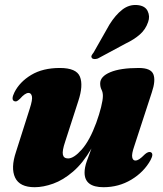

<svg xmlns="http://www.w3.org/2000/svg" viewBox="-20 -749 664 781"><path d="M593 -130Q606.5 -124 592.5 -98Q565.5 -49 514.2 -18.2Q463 12.5 401 12.5Q324 12.5 324 -47Q324 -67.5 333 -93.2Q342 -119 352 -145Q317.5 -85.5 277.2 -51Q237 -16.5 196.5 -2Q156 12.5 121 12.5Q60 12.5 41.5 -26.5Q23 -65.5 45 -131L101 -307Q113 -344 109.8 -357.5Q106.5 -371 96 -371Q82 -371 61 -347Q52.5 -339 47.8 -337.2Q43 -335.5 38 -337.5Q24 -343.5 38.5 -373Q60 -416 107 -444.2Q154 -472.5 223.5 -472.5Q291 -472.5 305.2 -437Q319.5 -401.5 298.5 -338L245 -172.5Q232.5 -135.5 235.8 -120Q239 -104.5 257 -104.5Q280.5 -104.5 312.8 -141Q345 -177.5 371.5 -249.5Q384 -284 391.2 -313.2Q398.5 -342.5 398.5 -359Q398.5 -373.5 393 -384.2Q387.5 -395 387.5 -409.5Q387.5 -438 428.5 -455.2Q469.5 -472.5 544.5 -472.5Q593.5 -472.5 603.8 -447Q614 -421.5 597.5 -373L526 -154Q515 -122.5 517.8 -109.2Q520.5 -96 530.5 -96Q538 -96 546.5 -101.5Q555 -107 570 -122Q583.5 -133.5 593 -130ZM425.5 -649.5Q450 -688.5 477.5 -709.8Q505 -731 537.5 -728.5Q570 -726 580.5 -704.2Q591 -682.5 582.5 -659.5Q572.5 -629.5 549.2 -609Q526 -588.5 491.5 -572L378 -511Q370.5 -508.5 363.8 -508.8Q357 -509 354 -513Q350 -518 352.8 -523.5Q355.5 -529 360.5 -535Z"/></svg>

Font: Fraunces 72pt S000 Black
Style: Italic
Weight: 900
Italic angle: -16°
Version: Version 1.000; ttfautohint (v1.8.3)